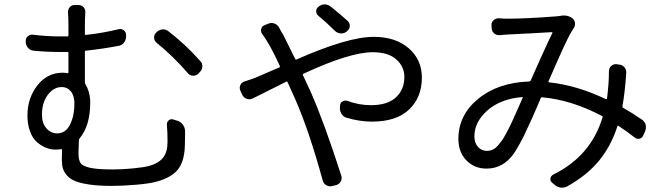

<svg xmlns="http://www.w3.org/2000/svg" viewBox="-20 -813 3040 878"><path d="M171.9 -289.1Q171.9 -249 192.4 -226.1Q212.9 -203.1 241.2 -203.1Q280.3 -203.1 300.3 -243.2Q320.3 -283.2 320.3 -339.8Q320.3 -375 304.2 -395Q288.1 -415 262.7 -415Q225.6 -415 198.7 -379.4Q171.9 -343.8 171.9 -289.1ZM743.2 -242.2Q742.2 -254.9 751.5 -262.7Q760.7 -270.5 772.5 -266.6L792 -260.7Q806.6 -255.9 815.9 -243.2Q825.2 -230.5 826.2 -215.8Q826.2 -201.2 826.2 -188.5Q826.2 -164.1 825.2 -142.6Q822.3 -73.2 793 -37.1Q763.7 -1 696.3 17.6Q665 26.4 603.5 31.7Q542 37.1 491.2 37.1Q432.6 37.1 391.1 31.2Q349.6 25.4 325.2 15.6Q300.8 5.9 286.6 -10.3Q272.5 -26.4 267.6 -43Q262.7 -59.6 262.7 -84Q262.7 -92.8 263.2 -107.4Q263.7 -122.1 263.7 -127.9Q263.7 -131.8 259.8 -130.9Q247.1 -128.9 233.4 -128.9Q210.9 -128.9 189.5 -137.7Q168 -146.5 148.4 -163.6Q128.9 -180.7 117.2 -212.4Q105.5 -244.1 105.5 -285.2Q105.5 -364.3 150.9 -422.4Q196.3 -480.5 266.6 -480.5Q276.4 -480.5 289.1 -478.5Q293 -477.5 293 -482.4V-571.3Q293 -576.2 289.1 -575.2Q278.3 -575.2 257.8 -575.2Q192.4 -575.2 134.8 -581.1Q119.1 -582 108.9 -593.3Q98.6 -604.5 97.7 -619.1V-624Q96.7 -637.7 106.9 -647Q117.2 -656.2 129.9 -654.3Q194.3 -646.5 252.9 -646.5Q276.4 -646.5 289.1 -646.5Q293 -646.5 293 -651.4V-696.3Q293 -731.4 291 -755.9Q290 -769.5 298.8 -779.8Q307.6 -790 320.3 -790H338.9Q353.5 -790 362.3 -779.8Q371.1 -769.5 370.1 -755.9Q368.2 -725.6 368.2 -696.3V-657.2Q368.2 -653.3 372.1 -653.3Q447.3 -661.1 523.4 -679.7Q536.1 -682.6 546.4 -674.3Q556.6 -666 556.6 -653.3V-645.5Q556.6 -630.9 547.4 -618.7Q538.1 -606.4 523.4 -603.5Q451.2 -589.8 372.1 -581.1Q368.2 -581.1 368.2 -576.2V-436.5Q368.2 -432.6 370.1 -428.7Q392.6 -391.6 392.6 -343.8Q392.6 -238.3 343.8 -179.7Q340.8 -175.8 340.8 -171.9Q338.9 -132.8 338.9 -113.3Q338.9 -82 348.1 -67.9Q357.4 -53.7 391.1 -45.9Q424.8 -38.1 496.1 -38.1Q539.1 -38.1 588.9 -43Q638.7 -47.9 664.1 -54.7Q705.1 -66.4 725.6 -91.8Q746.1 -117.2 746.1 -165Q746.1 -210.9 743.2 -242.2ZM696.3 -617.2Q684.6 -627 684.6 -641.6Q684.6 -654.3 693.4 -663.1L696.3 -666Q707 -676.8 722.7 -678.7Q723.6 -678.7 725.6 -678.7Q738.3 -678.7 749 -670.9Q829.1 -609.4 895.5 -534.2Q905.3 -524.4 905.3 -510.7Q905.3 -494.1 893.6 -483.4L886.7 -475.6Q877 -466.8 864.3 -466.8Q863.3 -466.8 863.3 -466.8Q848.6 -466.8 839.8 -477.5Q773.4 -554.7 696.3 -617.2Z M1570.3 -716.8Q1580.1 -707 1579.6 -693.4Q1579.1 -679.7 1567.4 -670.9L1564.5 -668Q1552.7 -659.2 1538.1 -660.2Q1523.4 -661.1 1512.7 -670.9Q1468.8 -713.9 1435.5 -741.2Q1425.8 -749 1425.8 -761.7Q1425.8 -774.4 1436.5 -782.2L1437.5 -783.2Q1450.2 -793 1464.8 -793Q1465.8 -793 1465.8 -793Q1481.4 -792 1493.2 -782.2Q1537.1 -747.1 1570.3 -716.8ZM1178.7 -658.2Q1170.9 -668.9 1174.8 -681.6Q1178.7 -694.3 1190.4 -698.2L1208 -705.1Q1214.8 -708 1221.7 -708Q1228.5 -708 1235.4 -705.1Q1249 -700.2 1255.9 -687.5Q1267.6 -665 1275.4 -653.3Q1299.8 -603.5 1330.1 -543Q1332 -539.1 1335.9 -541Q1570.3 -644.5 1688.5 -644.5Q1789.1 -644.5 1849.1 -592.3Q1909.2 -540 1909.2 -458Q1909.2 -368.2 1851.1 -312.5Q1793 -256.8 1680.7 -256.8Q1626 -256.8 1565.4 -274.4Q1550.8 -278.3 1542.5 -291Q1534.2 -303.7 1534.2 -319.3L1535.2 -330.1Q1535.2 -342.8 1545.9 -349.1Q1556.6 -355.5 1568.4 -351.6Q1622.1 -332 1675.8 -332Q1752.9 -332 1791 -368.2Q1829.1 -404.3 1829.1 -460.9Q1829.1 -508.8 1792 -541.5Q1754.9 -574.2 1684.6 -574.2Q1579.1 -574.2 1367.2 -475.6Q1363.3 -473.6 1365.2 -469.7Q1383.8 -429.7 1401.4 -391.6Q1462.9 -252 1541 -8.8Q1544.9 4.9 1538.1 17.1Q1531.2 29.3 1517.6 33.2L1498 38.1Q1494.1 39.1 1489.3 39.1Q1480.5 39.1 1472.7 34.2Q1460 27.3 1456.1 13.7Q1393.6 -214.8 1330.1 -359.4Q1319.3 -384.8 1294.9 -437.5Q1293 -441.4 1289.1 -439.5Q1261.7 -425.8 1209 -399.4Q1156.2 -373 1134.8 -362.3Q1121.1 -356.4 1107.9 -361.3Q1094.7 -366.2 1087.9 -378.9L1079.1 -398.4Q1076.2 -405.3 1076.2 -411.1Q1076.2 -417 1079.1 -423.8Q1084 -435.5 1097.7 -440.4Q1126 -449.2 1146.5 -457Q1172.9 -467.8 1257.8 -504.9Q1261.7 -506.8 1259.8 -510.7Q1230.5 -575.2 1206.1 -616.2Q1195.3 -634.8 1178.7 -658.2Z M2265.6 -158.2Q2273.4 -167 2280.8 -178.7Q2288.1 -190.4 2296.4 -206.1Q2304.7 -221.7 2310.5 -233.4Q2316.4 -245.1 2326.2 -266.6Q2335.9 -288.1 2340.3 -298.3Q2344.7 -308.6 2356 -333.5Q2367.2 -358.4 2370.1 -366.2Q2371.1 -367.2 2370.1 -368.7Q2369.1 -370.1 2367.2 -369.1Q2267.6 -360.4 2208.5 -307.6Q2149.4 -254.9 2149.4 -189.5Q2149.4 -159.2 2166 -141.1Q2182.6 -123 2206.1 -123Q2223.6 -123 2237.3 -130.9Q2251 -138.7 2265.6 -158.2ZM2916 -265.6Q2927.7 -257.8 2932.6 -243.2Q2933.6 -236.3 2933.6 -230.5Q2933.6 -222.7 2930.7 -213.9L2921.9 -194.3Q2917 -181.6 2904.3 -178.7Q2891.6 -175.8 2881.8 -184.6Q2845.7 -212.9 2808.6 -237.3Q2804.7 -240.2 2803.7 -236.3Q2774.4 -145.5 2719.7 -78.6Q2665 -11.7 2574.2 39.1Q2563.5 44.9 2550.8 44.9Q2547.9 44.9 2544.9 44.9Q2529.3 43 2517.6 33.2L2504.9 22.5Q2495.1 14.6 2497.1 2.9Q2499 -8.8 2509.8 -14.6Q2681.6 -98.6 2735.4 -276.4Q2737.3 -280.3 2733.4 -282.2Q2595.7 -355.5 2459 -368.2Q2455.1 -369.1 2453.1 -365.2Q2452.1 -361.3 2440.9 -335.9Q2429.7 -310.5 2426.8 -303.7Q2423.8 -296.9 2413.6 -273.4Q2403.3 -250 2398.4 -240.7Q2393.6 -231.4 2384.8 -211.4Q2376 -191.4 2370.1 -180.7Q2364.3 -169.9 2356.4 -155.3Q2348.6 -140.6 2342.3 -130.4Q2335.9 -120.1 2330.1 -111.3Q2281.2 -42 2205.1 -42Q2149.4 -42 2112.8 -79.6Q2076.2 -117.2 2076.2 -177.7Q2076.2 -287.1 2167 -361.3Q2257.8 -435.5 2400.4 -440.4Q2405.3 -441.4 2407.2 -445.3Q2414.1 -461.9 2451.2 -544.4Q2488.3 -627 2505.9 -662.1Q2506.8 -663.1 2505.9 -664.6Q2504.9 -666 2503.9 -666Q2480.5 -664.1 2401.9 -660.2Q2323.2 -656.2 2302.7 -655.3Q2282.2 -654.3 2264.6 -652.3Q2250 -651.4 2239.7 -660.2Q2229.5 -668.9 2228.5 -682.6L2227.5 -697.3Q2226.6 -710.9 2236.8 -720.2Q2247.1 -729.5 2260.7 -729.5Q2281.2 -727.5 2300.8 -727.5Q2384.8 -727.5 2525.4 -738.3Q2533.2 -739.3 2541 -740.2Q2550.8 -742.2 2558.6 -742.2Q2582 -742.2 2598.6 -728.5Q2608.4 -720.7 2609.4 -707Q2610.4 -693.4 2602.5 -682.6Q2600.6 -678.7 2597.7 -674.8Q2587.9 -660.2 2573.7 -631.3Q2559.6 -602.5 2548.8 -578.6Q2538.1 -554.7 2517.6 -508.3Q2497.1 -461.9 2488.3 -441.4Q2486.3 -437.5 2490.2 -436.5Q2619.1 -422.9 2751 -359.4Q2754.9 -358.4 2755.9 -362.3Q2758.8 -384.8 2762.7 -431.6Q2764.6 -460 2764.6 -486.3Q2764.6 -502 2774.9 -511.2Q2785.2 -520.5 2798.8 -519.5L2811.5 -517.6Q2826.2 -516.6 2835.4 -505.4Q2844.7 -494.1 2843.8 -479.5Q2837.9 -390.6 2826.2 -326.2Q2825.2 -322.3 2829.1 -320.3Q2872.1 -295.9 2916 -265.6Z"/></svg>

Font: Gen Jyuu GothicL Regular
Style: Regular
Weight: 400
Designer: [Source Han Sans]
Ryoko NISHIZUKA  (kana & ideographs); Paul D. Hunt (Latin, Greek & Cyrillic); Wenlong ZHANG  (bopomofo
Version: Version 1.002.20150607